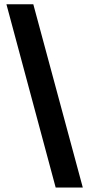

<svg xmlns="http://www.w3.org/2000/svg" viewBox="-20 -760 412 887"><path d="M9.7 -740.2H133.9L362.5 106.4H237.2Z"/></svg>

Font: WEMIX Pretendard Variable
Style: Regular
Weight: 400
Designer: Base glyphs from Inter by Rasmus Andersson; Hangeul glyphs from Noto Sans CJK(Source Han Sans) by Jang Soo-young and Kan
Foundry: Kil Hyung-jin
Version: Version 1.000;Glyphs 3.2 (3208)